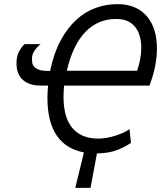

<svg xmlns="http://www.w3.org/2000/svg" viewBox="-20 -732 781 931"><path d="M291 -317Q288 -288 288 -262Q288 -216 297.5 -179Q307 -142 327.5 -115.5Q348 -89 380 -74.5Q412 -60 456 -60Q477 -60 499 -64Q521 -68 541 -74.5Q561 -81 578.5 -89Q596 -97 608 -106L615 -39Q583 -18 545 -3.5Q507 11 450 12L419 179H345L387 7Q300 -9 255 -75Q210 -141 210 -257Q210 -285 213 -317H177Q123 -317 91.5 -344Q60 -371 60 -426Q60 -460 73 -483.5Q86 -507 100 -518H177Q160 -505 147.5 -486.5Q135 -468 135 -448Q135 -440 136 -430Q137 -420 144 -410.5Q151 -401 167.5 -394.5Q184 -388 214 -388H223Q241 -475 274.5 -536.5Q308 -598 351 -637Q394 -676 445 -694Q496 -712 550 -712Q598 -712 634 -696Q670 -680 694 -651Q718 -622 729.5 -582.5Q741 -543 741 -497Q741 -455 732 -410Q723 -365 705 -317ZM645 -389Q654 -416 659.5 -444Q665 -472 665 -500Q665 -528 658.5 -553.5Q652 -579 637.5 -598.5Q623 -618 600 -629Q577 -640 543 -640Q455 -640 394 -577Q333 -514 304 -389Z"/></svg>

Font: PT Sans
Style: Italic
Weight: 400
Italic angle: -12°
Designer: A.Korolkova, O.Umpeleva, V.Yefimov
Foundry: ParaType Ltd
Version: Version 2.003W OFL